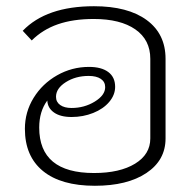

<svg xmlns="http://www.w3.org/2000/svg" viewBox="-20 -587 626 617"><path d="M512 -398V-142Q512 -72 450.5 -31Q389 10 285 10Q176 10 118 -37.5Q60 -85 60 -173Q60 -227 88 -272.5Q116 -318 163.5 -345Q211 -372 266 -372Q306 -372 328 -355.5Q350 -339 350 -308Q350 -282 331 -259.5Q312 -237 279.5 -224Q247 -211 210 -211Q174 -211 153.5 -225.5Q133 -240 132 -264Q106 -229 106 -177Q106 -31 282 -31Q365 -31 414 -61Q463 -91 463 -142V-398Q463 -459 415 -492.5Q367 -526 281 -526Q215 -526 166 -509Q117 -492 82 -457L53 -488Q129 -567 282 -567Q391 -567 451.5 -522.5Q512 -478 512 -398ZM160 -276Q160 -259 173.5 -249.5Q187 -240 210 -240Q251 -240 284.5 -260.5Q318 -281 318 -307Q318 -324 304 -333.5Q290 -343 265 -343Q223 -343 191.5 -323Q160 -303 160 -276Z"/></svg>

Font: KoHo Light
Style: Regular
Weight: 300
Version: Version 1.000; ttfautohint (v1.6)